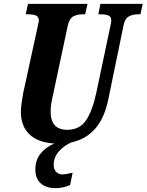

<svg xmlns="http://www.w3.org/2000/svg" viewBox="-20 -734 759 994"><path d="M719 -714 707 -660H696Q665 -660 645.5 -648Q626 -636 619 -600L541 -221Q503 -30 350 3Q314 18 286 48.5Q258 79 258 120Q258 142 270.5 155.5Q283 169 303 169Q318 169 356 160L343 224Q306 240 268 240Q218 240 190.5 215Q163 190 163 143Q163 96 189 62.5Q215 29 261 9Q177 4 132.5 -38.5Q88 -81 88 -155Q88 -172 92 -201Q96 -230 100 -252L174 -591Q176 -604 178.5 -613Q181 -622 181 -628Q181 -647 166.5 -653.5Q152 -660 123 -660H113L125 -714H433L421 -660H410Q378 -660 358.5 -648.5Q339 -637 331 -602L256 -250Q242 -192 242 -157Q242 -62 328 -62Q392 -62 425 -110.5Q458 -159 478 -251L551 -597Q556 -617 556 -628Q556 -647 542 -653.5Q528 -660 499 -660H489L500 -714Z"/></svg>

Font: Noto Serif CondExtraBold
Style: Italic
Weight: 800
Width: 3
Italic angle: -12°
Designer: Monotype Design Team
Foundry: Monotype Imaging Inc.
Version: Version 1.001